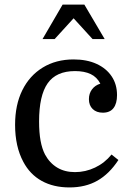

<svg xmlns="http://www.w3.org/2000/svg" viewBox="-20 -810 576 840"><path d="M302 -550Q360 -550 402.5 -530.5Q445 -511 468.5 -476Q492 -441 492 -394Q492 -357 476.5 -337Q461 -317 430 -317Q402 -317 385.5 -333Q369 -349 369 -376Q369 -401 382.5 -419Q396 -437 419 -444Q404 -473 376.5 -486Q349 -499 308 -499Q226 -499 188.5 -445.5Q151 -392 151 -279Q151 -230 157.5 -194.5Q164 -159 177 -134Q197 -97 230 -77Q263 -57 308 -57Q354 -57 396 -77Q438 -97 468 -134L498 -110Q458 -49 406 -19.5Q354 10 284 10Q214 10 162.5 -18.5Q111 -47 82 -102Q46 -169 46 -264Q46 -351 77.5 -415Q109 -479 167 -514.5Q225 -550 302 -550ZM438 -639 349 -790H254L166 -639H219L302 -730L385 -639Z"/></svg>

Font: Domine
Style: Regular
Weight: 400
Designer: Pablo Impallari, Rodrigo Fuenzalida, Brenda Gallo
Foundry: Pablo Impallari, Rodrigo Fuenzalida, Brenda Gallo
Version: Version 2.000